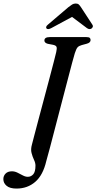

<svg xmlns="http://www.w3.org/2000/svg" viewBox="-92 -916 561 1118"><path d="M343.5 -605.5Q339.5 -594 328.2 -551Q317 -508 300.5 -445.5Q284 -383 265.8 -312.8Q247.5 -242.5 230 -175.5Q212.5 -108.5 198.8 -56Q185 -3.5 177.5 22Q158.5 104 113.2 143Q68 182 4 182Q-34.5 182 -53.5 166Q-72.5 150 -72.5 127Q-72.5 108 -59.5 94.8Q-46.5 81.5 -22.5 81.5Q-6 81.5 10 89.5Q26 97.5 41 105.5Q56 113.5 70 113.5Q88.5 113.5 101.5 99Q114.5 84.5 114.5 48Q114.5 32.5 106 14.8Q97.5 -3 91.8 -24.8Q86 -46.5 94 -74.5Q96.5 -84.5 106.8 -123.8Q117 -163 132 -219.5Q147 -276 163.8 -338.8Q180.5 -401.5 195.8 -459Q211 -516.5 221.8 -558.2Q232.5 -600 235.5 -613Q240.5 -635 237 -643.2Q233.5 -651.5 217.5 -655L186 -661Q166.5 -666.5 166.5 -680Q166.5 -700 198 -700H411Q425.5 -700 430.5 -695.5Q435.5 -691 435.5 -683Q435.5 -667.5 413.5 -661.5L384 -653.5Q367.5 -649 359.8 -640.5Q352 -632 343.5 -605.5ZM441 -750Q428.5 -742 414 -752.5L327.5 -817.5L207 -752.5Q187 -742 179 -750Q175.5 -753.5 177 -759.8Q178.5 -766 187.5 -773L306 -874Q318.5 -884 328 -889.8Q337.5 -895.5 349 -895.5Q360.5 -895.5 366.8 -889.8Q373 -884 379.5 -874L445.5 -773Q450.5 -766 448.2 -759.8Q446 -753.5 441 -750Z"/></svg>

Font: Fraunces 9pt
Style: Italic
Weight: 400
Italic angle: -16°
Version: Version 1.000;[b76b70a41]